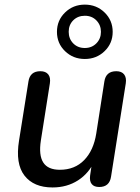

<svg xmlns="http://www.w3.org/2000/svg" viewBox="-20 -803 606 832"><path d="M62.5 -194 103.3 -450.2Q110.1 -494.4 154.9 -494.4Q178.1 -494.4 189 -480.7Q200 -467 196.1 -441.8L157.1 -194.3Q147.2 -130.3 167.5 -98.8Q187.7 -67.3 239.4 -67.3Q304.1 -67.3 344.9 -109.4Q385.6 -151.4 397.1 -224.4L432.3 -450.2Q439.1 -494.4 483.9 -494.4Q507 -494.4 517.8 -480.6Q528.6 -466.7 525.1 -442.3L461.2 -37.6Q454.5 7.3 410 7.3Q387.5 7.3 377.4 -5.5Q367.2 -18.3 370.5 -42.8L382.7 -125.6L391.2 -108.7Q366.3 -52.5 318.3 -21.6Q270.3 9.3 207.7 9.3Q126.1 9.3 86.2 -42Q46.2 -93.3 62.5 -194ZM226.8 -664.9Q226.8 -714.7 261.8 -748.8Q296.9 -783 347.6 -783Q398.3 -783 433.3 -748.8Q468.3 -714.7 468.3 -664.9Q468.3 -615.1 433.2 -581.3Q398.2 -547.4 347.5 -547.4Q296.8 -547.4 261.8 -581.3Q226.8 -615.1 226.8 -664.9ZM417.4 -664.9Q417.4 -694.4 397.7 -714.6Q378.1 -734.7 347.7 -734.7Q317.3 -734.7 297.5 -715.1Q277.7 -695.4 277.7 -665.2Q277.7 -635 297.3 -615Q317 -595 347.4 -595Q377.8 -595 397.6 -615.2Q417.4 -635.3 417.4 -664.9Z"/></svg>

Font: SN Pro Thin
Style: Italic
Weight: 200
Italic angle: -9°
Designer: Tobias Whetton
Foundry: Supernotes
Version: Version 1.003;Glyphs 3.3 (3324)